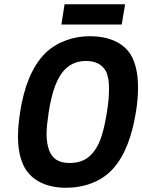

<svg xmlns="http://www.w3.org/2000/svg" viewBox="-20 -879 672 907"><path d="M270 -763H555L571 -859H285ZM291 8C378 8 459 -21 513 -81C571 -145 604 -238 622 -349C629 -391 632 -430 632 -466C632 -529 621 -581 598 -620C562 -679 491 -708 404 -708C326 -708 249 -681 194 -628C131 -565 93 -467 75 -349C69 -309 65 -271 65 -235C65 -176 75 -125 97 -86C133 -24 203 8 291 8ZM309 -109C258 -109 227 -129 212 -169C204 -192 200 -216 200 -246C200 -274 204 -308 210 -349C225 -443 248 -514 290 -554C315 -578 347 -591 386 -591C431 -591 462 -575 480 -543C491 -522 495 -494 495 -459C495 -428 492 -391 485 -349C472 -268 456 -207 427 -168C399 -128 362 -109 309 -109Z"/></svg>

Font: Arthouse Owned
Style: Bold Italic
Weight: 700
Italic angle: -10°
Designer: Jeremy Tribby
Foundry: Tribby Type
Version: Version 1.000;PS 001.000;hotconv 1.0.88;makeotf.lib2.5.64775